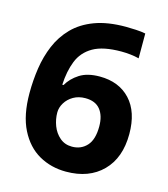

<svg xmlns="http://www.w3.org/2000/svg" viewBox="-109 -808 791 904"><g transform="rotate(15 286.0 -356.0)"><path d="M35 -303Q35 -365 44 -425Q53 -485 75.5 -538.5Q98 -592 138.5 -633.5Q179 -675 241.5 -698.5Q304 -722 393 -722Q414 -722 442 -720.5Q470 -719 489 -715V-594Q470 -599 447.5 -601.5Q425 -604 403 -604Q314 -604 265.5 -576Q217 -548 197 -497.5Q177 -447 174 -381H180Q200 -416 237.5 -440Q275 -464 335 -464Q429 -464 484 -405Q539 -346 539 -238Q539 -122 473.5 -56Q408 10 296 10Q223 10 164 -23.5Q105 -57 70 -126.5Q35 -196 35 -303ZM293 -111Q337 -111 365 -141.5Q393 -172 393 -236Q393 -288 369 -318Q345 -348 296 -348Q263 -348 238 -333.5Q213 -319 199 -296Q185 -273 185 -249Q185 -216 197 -184.5Q209 -153 233.5 -132Q258 -111 293 -111Z"/></g></svg>

Font: Noto Sans IKEA
Style: Bold
Weight: 600
Designer: Monotype Design Team
Foundry: Monotype Imaging Inc.
Version: Version 2.001